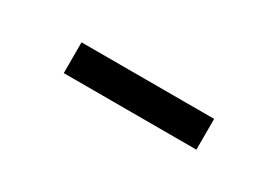

<svg xmlns="http://www.w3.org/2000/svg" viewBox="-8 -870 579 400"><g transform="rotate(30 281.5 -670.0)"><path d="M122 -633V-707H441V-633Z"/></g></svg>

Font: Onest
Style: Regular
Weight: 400
Designer: Dmitri Voloshin, Andrey Kudryavtsev
Foundry: Dmitri Voloshin, Andrey Kudryavtsev
Version: Version 1.000;gftools[0.9.33]